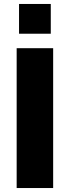

<svg xmlns="http://www.w3.org/2000/svg" viewBox="-20 -948 352 968"><path d="M64 0V-705H248V0ZM76 -778V-928H236V-778Z"/></svg>

Font: Nunito Sans 12pt Black
Style: Regular
Weight: 900
Designer: Vernon Adams
Foundry: Vernon Adams
Version: Version 3.101;gftools[0.9.27]